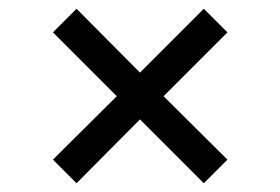

<svg xmlns="http://www.w3.org/2000/svg" viewBox="-20 -530 640 439"><path d="M101 -456 155 -510 300 -364 446 -510 500 -456 354 -310 500 -165 446 -111 300 -257 155 -111 101 -165 247 -310Z"/></svg>

Font: CommitMono
Style: 450Regular
Weight: 450
Designer: Eigil Nikolajsen
Foundry: Eigil Nikolajsen
Version: Version 1.002